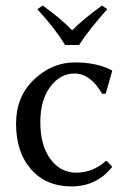

<svg xmlns="http://www.w3.org/2000/svg" viewBox="-20 -665 469 695"><path d="M215.8 -502Q177.7 -564 115.2 -631.8L134.8 -645Q205.6 -593.3 241.2 -555.2Q279.3 -594.2 349.1 -645L368.2 -631.8Q301.3 -556.6 266.1 -502ZM250 -398.9Q198.2 -398.9 162.1 -351.1Q126 -303.2 126 -223.1Q126 -138.2 162.6 -89.1Q199.2 -40 255.9 -40Q315.9 -40 362.8 -82H367.2L386.2 -61Q330.1 9.8 238.8 9.8Q147 9.8 92.5 -52Q38.1 -113.8 38.1 -217.8Q38.1 -314.9 103 -377Q168 -439 251 -439Q330.1 -439 383.8 -411.1L386.2 -408.2L362.8 -326.2L350.1 -325.2Q307.1 -398.9 250 -398.9Z"/></svg>

Font: Biolilbert
Style: Regular
Weight: 400
Designer: Philipp H. Poll
Foundry: Philipp H. Poll
Version: Version 1.1.0